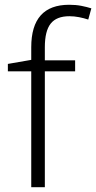

<svg xmlns="http://www.w3.org/2000/svg" viewBox="-20 -785 403 805"><path d="M295 -486H168V0H111V-486H13V-517L111 -534V-587Q111 -765 270 -765Q298 -765 321 -760.5Q344 -756 363 -750L350 -703Q332 -709 311.5 -713Q291 -717 271 -717Q217 -717 192.5 -686Q168 -655 168 -587V-532H295Z"/></svg>

Font: Noto Sans Light
Style: Regular
Weight: 300
Designer: Monotype Design Team
Foundry: Monotype Imaging Inc.
Version: Version 2.007